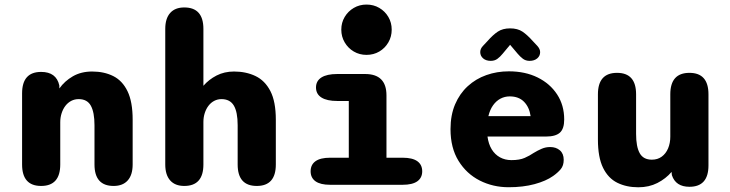

<svg xmlns="http://www.w3.org/2000/svg" viewBox="-20 -794 3135 825"><path d="M468.2 5Q386 5 386 -87.3V-256.1Q386 -311.2 370.4 -339.7Q354.8 -368.1 318.1 -368.1Q300.6 -368.1 286 -360.5Q271.4 -352.8 261 -339.2Q250.6 -325.6 244.8 -307.5Q238.9 -289.5 238.9 -268.8V-87.3Q238.9 5 156.7 5Q74.9 5 74.9 -87.3V-392.8Q74.9 -485 156.7 -485Q221.8 -485 234.8 -427.3L235.2 -414Q257.6 -445.7 293.1 -466.2Q328.7 -486.7 376.2 -486.7Q427.5 -486.7 466.8 -467Q506.1 -447.2 528 -401.9Q550 -356.5 550 -279.8V-87.3Q550 -42.5 528.9 -18.8Q507.8 5 468.2 5Z M1083.3 5Q1001.2 5 1001.2 -87.3V-256.1Q1001.2 -312.5 984.8 -340.3Q968.3 -368.1 931.7 -368.1Q914.8 -368.1 900.5 -360.6Q886.2 -353.1 875.9 -339.6Q865.6 -326.2 859.8 -308.2Q854 -290.3 854 -269.6V-87.3Q854 5 771.8 5Q732.2 5 711.2 -18.8Q690.1 -42.5 690.1 -87.3V-669.8Q690.1 -714.6 711.2 -738.3Q732.2 -762 771.8 -762Q854 -762 854 -669.8V-425.4Q877.2 -452.3 910.5 -469.5Q943.9 -486.7 985.7 -486.7Q1037 -486.7 1077.7 -467.3Q1118.3 -448 1141.8 -402.7Q1165.2 -357.3 1165.2 -279.8V-87.3Q1165.2 5 1083.3 5Z M1398.2 -116.3H1478.7V-360.1H1429.4Q1384.6 -360.1 1361.2 -375Q1337.8 -389.8 1337.8 -418.1Q1337.8 -446.3 1361.2 -461.2Q1384.6 -476 1429.4 -476H1548.8Q1640.6 -476 1640.6 -384.2V-116.3H1710.2Q1752.1 -116.3 1773.2 -101.3Q1794.2 -86.2 1794.2 -57.9Q1794.2 -30.1 1773.2 -15Q1752.1 0 1710.2 0H1398.2Q1356.8 0 1335.7 -15Q1314.7 -30.1 1314.7 -57.9Q1314.7 -86.2 1335.7 -101.3Q1356.8 -116.3 1398.2 -116.3ZM1446.5 -666.6Q1446.5 -696.7 1461.1 -721.2Q1475.7 -745.7 1500.2 -760Q1524.8 -774.4 1554.8 -774.4Q1585.3 -774.4 1609.8 -760Q1634.3 -745.7 1648.7 -721.2Q1663.1 -696.7 1663.1 -666.6Q1663.1 -636.5 1648.7 -611.8Q1634.3 -587 1609.8 -572.6Q1585.3 -558.2 1554.8 -558.2Q1524.8 -558.2 1500.2 -572.6Q1475.7 -587 1461.1 -611.8Q1446.5 -636.5 1446.5 -666.6Z M2165.5 10.5Q2098.3 10.5 2041.4 -18.3Q1984.5 -47.2 1950.2 -102.8Q1915.8 -158.5 1915.8 -239Q1915.8 -299.5 1935.5 -345.7Q1955.2 -391.8 1989.7 -423.5Q2024.2 -455.2 2069.6 -471.3Q2115 -487.5 2166.8 -487.5Q2236.5 -487.5 2290 -461.2Q2343.5 -434.8 2373.9 -388.2Q2404.3 -341.7 2404.3 -280.5Q2404.3 -240.7 2385.8 -224Q2367.2 -207.3 2325.8 -207.3H2074.7Q2079 -175 2092.8 -152.4Q2106.7 -129.8 2128.5 -117.9Q2150.3 -106 2177.5 -106Q2212.8 -106 2234.5 -115.6Q2256.2 -125.2 2273.3 -137Q2290.5 -147.5 2307.6 -154.8Q2324.7 -162.2 2344 -162.2Q2369.2 -162.2 2385.7 -148.1Q2402.2 -134 2402.2 -107.2Q2402.2 -82.2 2389.2 -66.8Q2376.2 -51.5 2356.7 -37.8Q2326.3 -16.2 2277 -2.8Q2227.7 10.5 2165.5 10.5ZM2078.5 -295H2260Q2254.5 -333.3 2231.8 -356.6Q2209 -379.8 2170.3 -379.8Q2149 -379.8 2130.6 -370.2Q2112.2 -360.5 2098.8 -341.8Q2085.3 -323 2078.5 -295ZM2288.9 -596.7Q2300.9 -583.4 2300.9 -570Q2300.9 -553.7 2288.4 -543.1Q2275.8 -532.5 2255.6 -532.5Q2238.7 -532.5 2226.7 -541.6Q2214.7 -550.8 2204.2 -563.3L2171.9 -601.5L2139.9 -563.2Q2129.1 -549.8 2117.3 -541.2Q2105.6 -532.5 2088.6 -532.5Q2068.4 -532.5 2056 -543.1Q2043.5 -553.8 2043.5 -570.2Q2043.5 -584.5 2055.2 -596.7L2074.8 -617.6Q2098.2 -644.3 2119.2 -658.2Q2140.2 -672.1 2171.8 -672.1Q2204 -672.1 2224.8 -658.2Q2245.5 -644.3 2269.3 -617.6Z M2631.4 -481Q2713.2 -481 2713.2 -388.8V-218.7Q2713.2 -163.5 2728.8 -135.7Q2744.3 -107.9 2780.9 -107.9Q2805.8 -107.9 2823.4 -120.9Q2841.1 -133.8 2850.7 -156.4Q2860.2 -179 2860.2 -206.8V-388.8Q2860.2 -481 2942.5 -481Q3024.2 -481 3024.2 -388.8V-83.2Q3024.2 8.6 2942.5 8.6Q2883.2 8.6 2866.9 -41.6L2865.7 -55.3Q2840.8 -26.1 2804.7 -7.7Q2768.6 10.7 2722.8 10.7Q2671.9 10.7 2632.7 -8.6Q2593.4 -27.9 2571.3 -72.9Q2549.2 -117.9 2549.2 -194.6V-388.8Q2549.2 -481 2631.4 -481Z"/></svg>

Font: Sono ExtraLight
Style: Regular
Weight: 200
Designer: Tyler Finck
Foundry: Tyler Finck
Version: Version 2.112